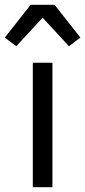

<svg xmlns="http://www.w3.org/2000/svg" viewBox="-28 -782 356 802"><path d="M109 0V-520H191V0ZM40 -589 -8 -625 100 -762H200L236 -716L308 -625L260 -589L150 -708Z"/></svg>

Font: Iosevka Aile
Style: Regular
Weight: 400
Designer: Belleve Invis
Foundry: Belleve Invis
Version: Version 28.0.1; ttfautohint (v1.8.4)